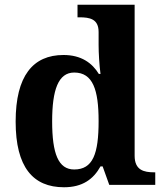

<svg xmlns="http://www.w3.org/2000/svg" viewBox="-20 -780 689 810"><path d="M250 10C328 10 374 -24 404 -78H413L441 0H635V-53H631C587 -53 548 -62 548 -123V-760H307V-707H315C359 -707 396 -700 396 -645V-590C396 -558 399 -505 404 -468H397C369 -514 323 -548 248 -548C119 -548 46 -460 46 -267C46 -75 119 10 250 10ZM293 -65C226 -65 200 -132 200 -268C200 -401 226 -474 293 -474C372 -474 396 -401 396 -269C396 -131 372 -65 293 -65Z"/></svg>

Font: Noto Nastaliq Urdu
Style: Bold
Weight: 700
Designer: Monotype Design Team (Patrick Giasson: type design, Kamal Mansour: OpenType code, Glenda Bellarosa). Updated by Simon Co
Foundry: Monotype Imaging Inc., Simon Cozens
Version: Version 3.009